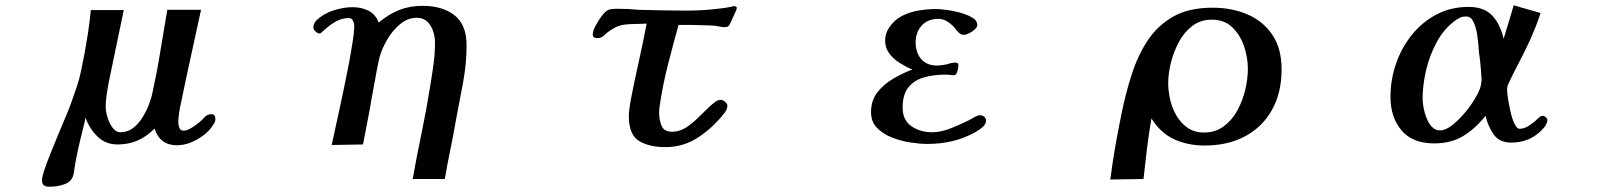

<svg xmlns="http://www.w3.org/2000/svg" viewBox="-20 -541 6040 723"><path d="M791 -93Q791 -84 786.5 -77Q782 -70 777 -62Q756 -34 719 -14Q682 6 646 6Q582 6 562 -57Q504 3 423 3Q378 3 347.5 -26.5Q317 -56 302 -98Q299 -81 290 -46Q281 -11 272 30.5Q263 72 258 110Q254 140 226 151.5Q198 163 161 162Q148 161 143 154.5Q138 148 138 137Q138 126 147 99Q156 72 170.5 36Q185 0 201 -38.5Q217 -77 231 -110Q243 -138 253 -168Q263 -198 269 -214Q279 -243 285 -273Q291 -303 297 -333Q305 -376 311.5 -418Q318 -460 322 -503H446Q432 -433 417 -363.5Q402 -294 388 -224Q384 -202 381 -180.5Q378 -159 378 -137Q378 -122 384.5 -100Q391 -78 403.5 -60.5Q416 -43 434 -43Q460 -43 480 -58Q500 -73 515 -96.5Q530 -120 540 -145.5Q550 -171 554 -192Q559 -217 565.5 -247Q572 -277 576 -302L610 -504H737Q724 -443 709.5 -377.5Q695 -312 681.5 -249Q668 -186 657 -132Q656 -126 654 -112.5Q652 -99 651.5 -84.5Q651 -70 655.5 -59.5Q660 -49 671 -49Q683 -49 698.5 -58Q714 -67 728 -78.5Q742 -90 749 -98Q760 -111 776 -111Q791 -111 791 -93Z M1737 -370Q1737 -302 1723.5 -229Q1710 -156 1697 -89Q1687 -31 1676 21.5Q1665 74 1655 133H1534Q1550 44 1568.5 -45Q1587 -134 1601 -223Q1608 -266 1613 -303.5Q1618 -341 1618 -381Q1618 -402 1611 -423.5Q1604 -445 1589 -459.5Q1574 -474 1549 -474Q1515 -474 1486 -449.5Q1457 -425 1437.5 -391Q1418 -357 1410 -328Q1405 -309 1399.5 -280Q1394 -251 1389 -222.5Q1384 -194 1380 -174Q1373 -130 1364 -85.5Q1355 -41 1347 3L1229 5Q1246 -72 1263.5 -153.5Q1281 -235 1296 -313Q1302 -346 1307.5 -380.5Q1313 -415 1314 -437Q1315 -447 1310.5 -460Q1306 -473 1293 -473Q1266 -473 1241 -458Q1216 -443 1190 -418Q1183 -411 1171.5 -419.5Q1160 -428 1160 -438Q1160 -451 1171 -464Q1197 -489 1235 -501.5Q1273 -514 1308 -514Q1340 -514 1367 -501Q1394 -488 1406 -456Q1444 -488 1483.5 -503.5Q1523 -519 1572 -519Q1646 -519 1691.5 -483.5Q1737 -448 1737 -370Z M2728 -449Q2723 -440 2714 -439Q2705 -438 2695 -440Q2673 -445 2659 -445Q2645 -445 2626 -446Q2607 -447 2587 -447Q2567 -447 2547 -447H2535Q2514 -371 2494.5 -294.5Q2475 -218 2464 -141Q2463 -135 2462.5 -128.5Q2462 -122 2462 -116Q2462 -91 2471 -68Q2480 -45 2511 -45Q2539 -45 2563 -60.5Q2587 -76 2608.5 -97.5Q2630 -119 2648 -136Q2661 -148 2672 -156.5Q2683 -165 2694 -165Q2701 -165 2710 -158Q2719 -151 2719 -143Q2719 -136 2716.5 -130Q2714 -124 2709 -117Q2669 -64 2612 -25.5Q2555 13 2486 13Q2424 13 2386 -10.5Q2348 -34 2348 -104Q2348 -118 2350 -131.5Q2352 -145 2354 -158Q2368 -232 2384.5 -305Q2401 -378 2415 -452Q2388 -451 2351.5 -450Q2315 -449 2292 -435Q2279 -428 2269.5 -420.5Q2260 -413 2254 -407Q2244 -397 2228 -397.5Q2212 -398 2212 -411Q2212 -425 2224.5 -447.5Q2237 -470 2250 -486Q2265 -504 2277.5 -506Q2290 -508 2305 -508Q2327 -508 2346 -507Q2365 -506 2387 -504Q2422 -503 2472.5 -502Q2523 -501 2566 -501Q2599 -501 2629 -503Q2659 -505 2692 -509Q2714 -511 2740 -517Q2746 -519 2751.5 -516Q2757 -513 2752 -502Z M3693 -87Q3693 -73 3679 -61.5Q3665 -50 3654 -44Q3611 -20 3566 -9.5Q3521 1 3471 1Q3444 1 3408 -4.5Q3372 -10 3338 -23.5Q3304 -37 3282 -60Q3260 -83 3260 -119Q3260 -163 3284 -193.5Q3308 -224 3344 -245Q3380 -266 3415 -279Q3392 -289 3368 -304Q3344 -319 3328.5 -340Q3313 -361 3313 -389Q3313 -414 3328 -437Q3347 -466 3376.5 -481Q3406 -496 3440 -501.5Q3474 -507 3505 -507Q3517 -507 3542.5 -504Q3568 -501 3595 -493.5Q3622 -486 3641 -475Q3660 -464 3660 -447Q3660 -439 3651 -430.5Q3642 -422 3630 -416Q3618 -410 3610 -410Q3603 -410 3600.5 -411Q3598 -412 3593 -416Q3590 -418 3584 -425Q3578 -432 3575 -436Q3564 -449 3548 -459.5Q3532 -470 3514 -470Q3474 -470 3451 -445Q3428 -420 3428 -381Q3428 -343 3449 -318.5Q3470 -294 3510 -294Q3512 -294 3520 -295Q3528 -296 3530 -296Q3543 -298 3552.5 -301Q3562 -304 3572 -305Q3579 -306 3584 -304Q3589 -302 3589 -295Q3589 -288 3586.5 -277.5Q3584 -267 3581 -263Q3579 -260 3576.5 -258.5Q3574 -257 3566 -258Q3552 -260 3540 -260Q3497 -260 3460.5 -250Q3424 -240 3401.5 -213Q3379 -186 3379 -136Q3379 -88 3412.5 -65.5Q3446 -43 3489 -43Q3524 -43 3562 -58.5Q3600 -74 3626 -87Q3640 -94 3650.5 -100.5Q3661 -107 3671 -107Q3679 -107 3686 -101.5Q3693 -96 3693 -87Z M4679 -282Q4679 -323 4665 -365.5Q4651 -408 4621 -437.5Q4591 -467 4543 -467Q4501 -467 4470 -443.5Q4439 -420 4419 -382.5Q4399 -345 4389 -304Q4379 -263 4379 -228Q4379 -198 4386.5 -165.5Q4394 -133 4410.5 -105Q4427 -77 4452.5 -59.5Q4478 -42 4514 -42Q4557 -42 4588.5 -65.5Q4620 -89 4640 -126Q4660 -163 4669.5 -204.5Q4679 -246 4679 -282ZM4806 -280Q4806 -192 4770 -127.5Q4734 -63 4669 -28Q4604 7 4516 7Q4453 7 4401.5 -16.5Q4350 -40 4316 -95Q4306 -38 4299 19Q4292 76 4286 133L4161 135Q4169 72 4180 9Q4191 -54 4204 -117Q4219 -190 4241.5 -260.5Q4264 -331 4301 -387.5Q4338 -444 4397 -478Q4456 -512 4546 -512Q4619 -512 4678 -486.5Q4737 -461 4771.5 -409.5Q4806 -358 4806 -280Z M5559 -244Q5558 -261 5556 -286Q5554 -311 5551 -330Q5549 -342 5547.5 -366Q5546 -390 5541.5 -416Q5537 -442 5527.5 -460.5Q5518 -479 5501 -479Q5488 -479 5479 -475Q5470 -471 5459 -463Q5417 -432 5390 -382Q5363 -332 5350 -276Q5337 -220 5337 -169Q5337 -156 5340.5 -136Q5344 -116 5352 -96Q5360 -76 5372.5 -63Q5385 -50 5402 -50Q5423 -50 5447 -68.5Q5471 -87 5494 -114Q5517 -141 5533.5 -168.5Q5550 -196 5555 -214Q5557 -224 5558 -229Q5559 -234 5559 -244ZM5807 -88Q5807 -83 5804 -76.5Q5801 -70 5798 -65Q5749 -4 5671 -4Q5626 -4 5604.5 -35Q5583 -66 5574 -105Q5535 -56 5489.5 -28.5Q5444 -1 5380 -1Q5299 -1 5257.5 -50Q5216 -99 5216 -177Q5216 -240 5236.5 -300Q5257 -360 5295.5 -408.5Q5334 -457 5388.5 -486Q5443 -515 5510 -515Q5569 -515 5599.5 -482Q5630 -449 5642 -395Q5652 -427 5661.5 -458.5Q5671 -490 5680 -521L5781 -492Q5773 -466 5763 -441Q5753 -416 5742 -391Q5731 -367 5719 -343Q5707 -319 5695 -296Q5685 -277 5675 -257Q5665 -237 5658 -221Q5655 -212 5655 -203Q5655 -194 5658.5 -170.5Q5662 -147 5668 -120.5Q5674 -94 5683 -75Q5692 -56 5702 -56Q5721 -56 5740.5 -69.5Q5760 -83 5776 -99Q5787 -109 5797 -102.5Q5807 -96 5807 -88Z"/></svg>

Font: Kaisei Tokumin ExtraBold
Style: Regular
Weight: 800
Designer: Font-Kai, 金井和夫
Foundry: KAZUO KANAI
Version: Version 5.003